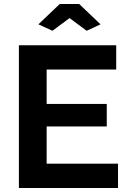

<svg xmlns="http://www.w3.org/2000/svg" viewBox="-20 -935 641 955"><path d="M171 -814 277 -915H374L480 -814L411 -782L326 -845L241 -782ZM567 -121V0H74V-710H558V-589H212V-418H511V-306H212V-121Z"/></svg>

Font: IngvarSans
Style: Bold
Weight: 700
Version: Version 3.000